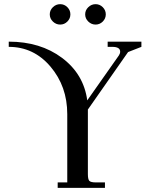

<svg xmlns="http://www.w3.org/2000/svg" viewBox="-20 -902 718 922"><path d="M22 -677V-702Q174 -702 278 -624Q382 -546 399 -420L551 -636Q557 -645 557 -654Q557 -677 519 -677H497V-702H659V-677L595 -652L402 -376V-66Q402 -41 409 -33.5Q416 -26 441 -26H484V0H257V-26H303V-354Q303 -487 222.5 -582Q142 -677 22 -677ZM234 -798.5Q219 -813 219 -833Q219 -853 234 -867.5Q249 -882 269 -882Q289 -882 303.5 -867.5Q318 -853 318 -833Q318 -813 303.5 -798.5Q289 -784 269 -784Q249 -784 234 -798.5ZM404 -798.5Q389 -813 389 -833Q389 -853 404 -867.5Q419 -882 439 -882Q459 -882 473.5 -867.5Q488 -853 488 -833Q488 -813 473.5 -798.5Q459 -784 439 -784Q419 -784 404 -798.5Z"/></svg>

Font: Dihjauti
Style: Bold
Weight: 700
Designer: T. Christopher White
Version: Version 3.0.0